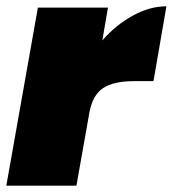

<svg xmlns="http://www.w3.org/2000/svg" viewBox="-20 -588 547 608"><path d="M263 -231 222 0H0L100 -564H322L304 -460Q347 -509 400.5 -538.5Q454 -568 507 -568L466 -331H403Q340 -331 306.5 -309Q273 -287 263 -231Z"/></svg>

Font: Poppins Black
Style: Italic
Weight: 900
Italic angle: -10°
Designer: Ninad Kale (Devanagari), Jonny Pinhorn (Latin)
Foundry: Indian Type Foundry
Version: Version 3.200;PS 1.000;hotconv 16.6.54;makeotf.lib2.5.65590